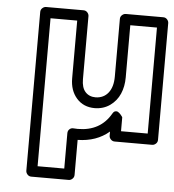

<svg xmlns="http://www.w3.org/2000/svg" viewBox="-54 -614 798 883"><g transform="rotate(5 344.5 -172.5)"><path d="M98.1 193.8V-539.1Q98.1 -549.8 106 -556.9Q113.8 -564 123 -564H295.9Q306.6 -564 313.7 -556.2Q320.8 -548.3 320.8 -539.1V-248Q320.8 -209 338.4 -189.5Q356 -169.9 386.2 -169.9Q423.3 -170.9 444.6 -198Q465.8 -225.1 465.8 -272.9V-539.1Q465.8 -549.8 473.9 -556.9Q481.9 -564 491.2 -564H664.1Q674.8 -564 681.9 -556.2Q689 -548.3 689 -539.1V0Q689 10.7 681.2 17.8Q673.3 24.9 664.1 24.9H491.2Q480.5 24.9 473.1 17.1Q465.8 9.3 465.8 0V-19Q407.7 30.8 320.8 32.2V193.8Q320.8 204.6 313 211.9Q305.2 219.2 295.9 219.2H123Q112.3 219.2 105.2 211.2Q98.1 203.1 98.1 193.8ZM147.9 168.9H271V5.9Q271 -5.9 278.8 -12.9Q286.6 -20 296.9 -19L316.9 -18.1Q420.9 -18.1 469.2 -102.1Q474.6 -111.8 481.7 -113.8Q488.8 -115.7 494.6 -112.1Q500.5 -108.4 505.4 -103.3Q510.3 -98.1 513.2 -93.8L516.1 -88.9V-24.9H639.2V-514.2H516.1V-272.9Q516.1 -231.4 501.5 -197.5Q486.8 -163.6 456.8 -142.1Q426.8 -120.6 386.2 -120.1Q334 -120.1 302.5 -155.8Q271 -191.4 271 -248V-514.2H147.9Z"/></g></svg>

Font: Trueno Bold Outline
Style: Regular
Weight: 700
Width: 6
Designer: Julieta Ulanovsky
Foundry: Julieta Ulanovsky
Version: Version 3.001b | FøM Fix